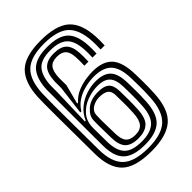

<svg xmlns="http://www.w3.org/2000/svg" viewBox="-242 -902 1004 1004"><g transform="rotate(-45 260.0 -400.0)"><path d="M262 10Q141.5 10 92.2 -38.1Q43 -86.2 42 -191Q40.5 -359.5 40 -468.5Q39.5 -577.5 41 -610Q46 -713.8 94.8 -761.9Q143.5 -810 260 -810Q373.8 -810 423.9 -765.4Q474 -720.8 479 -618Q479.8 -602.8 479.8 -589.2Q479.8 -575.8 479 -555H449Q449.8 -576 449.8 -589.4Q449.8 -602.8 449 -617.2Q444.2 -708.2 400.8 -747.1Q357.2 -786 260 -786Q161 -786 118.1 -744Q75.2 -702 71 -609Q70 -585.5 69.9 -526.9Q69.8 -468.2 70.5 -382.4Q71.2 -296.5 72 -191.2Q72.8 -97.5 116.1 -55.8Q159.5 -14 262 -14Q360.2 -14 405 -55.5Q449.8 -97 455 -192.8Q456.5 -220.5 456.9 -239.6Q457.2 -258.8 456.9 -279.2Q456.5 -299.8 456 -331.5Q454.8 -411 423.6 -445.5Q392.5 -480 322 -480Q310 -480 288.1 -477.4Q266.2 -474.8 240.4 -466.5Q214.5 -458.2 190.2 -441.6Q166 -425 149.2 -397.2H141.2L161 -557.8Q161.2 -564.5 160.9 -581.5Q160.5 -598.5 160.8 -604Q163.5 -666 188 -690Q212.5 -714 260 -714Q310.8 -714 333.5 -691.5Q356.2 -669 358.8 -619.8Q359.5 -605.2 359.8 -591.8Q360 -578.2 359 -555H329Q330 -579.5 329.8 -592.2Q329.5 -605 328.8 -619.2Q326.8 -657 310.4 -673.5Q294 -690 260 -690Q224.2 -690 208 -669.9Q191.8 -649.8 190.2 -603.5Q190 -596 190.4 -577.1Q190.8 -558.2 190.8 -549.8L162.5 -441.5H168.5Q194.8 -470.5 228.9 -483.8Q263 -497 292.8 -500.5Q322.5 -504 336 -504Q414.8 -504 449.6 -464Q484.5 -424 486 -332Q486.5 -301.8 486.9 -280.9Q487.2 -260 486.9 -239.9Q486.5 -219.8 485 -191Q479 -81.2 426.1 -35.6Q373.2 10 262 10ZM262 -38Q177 -38 139.8 -73.6Q102.5 -109.2 102 -191.5Q101.8 -224.8 101.6 -270.9Q101.5 -317 101.2 -366.8Q101 -416.5 101 -461.9Q101 -507.2 101 -540.1Q101 -573 101 -584.2Q101.2 -590.5 101 -595.9Q100.8 -601.2 101 -607.2Q105.2 -688.8 141.2 -725.4Q177.2 -762 260 -762Q342.8 -762 378.9 -728Q415 -694 419 -615.5Q419.8 -600.8 419.8 -589.2Q419.8 -577.8 419 -555H389Q390.5 -588.8 388.8 -616.8Q384.8 -682 354.5 -710Q324.2 -738 260 -738Q189.2 -738 161.6 -704.9Q134 -671.8 131 -605.8Q130.8 -599 131 -583.6Q131.2 -568.2 131 -560.8L124.8 -346.8H130.8Q147.2 -384.8 177 -408.9Q206.8 -433 242.4 -444.5Q278 -456 311.8 -456Q372 -456 398.5 -427Q425 -398 426 -331Q426.5 -299 426.9 -278.9Q427.2 -258.8 426.9 -240.1Q426.5 -221.5 425 -193.8Q420.5 -109.2 381.9 -73.6Q343.2 -38 262 -38ZM262 -62Q325.5 -62 358.2 -91Q391 -120 395 -194.5Q396.5 -222.8 396.9 -240.9Q397.2 -259 396.9 -278.8Q396.5 -298.5 396 -330.8Q395 -385 373.1 -408.5Q351.2 -432 301.2 -432Q264.8 -432 225.1 -417.8Q185.5 -403.5 158.2 -372.5Q131 -341.5 131 -291.2Q131 -263 131.4 -244.1Q131.8 -225.2 132 -191.8Q132.5 -124 161.8 -93Q191 -62 262 -62ZM262 -86Q208.8 -86 185.6 -110.6Q162.5 -135.2 162 -192Q161.8 -227 160.9 -258.8Q160 -290.5 161 -319.8Q162.2 -351.8 194.4 -379.9Q226.5 -408 283.5 -408Q327.2 -408 346.2 -389.9Q365.2 -371.8 366 -330Q366.5 -290.8 366.9 -263.4Q367.2 -236 365.2 -197.5Q362 -133.5 335.8 -109.8Q309.5 -86 262 -86ZM262 -110Q298.5 -110 315.6 -130.8Q332.8 -151.5 335.2 -199Q336.5 -223 336.8 -240Q337 -257 336.8 -277Q336.5 -297 336 -329.8Q335.8 -359 319.4 -371.5Q303 -384 267 -384Q238.8 -384 215.5 -369.1Q192.2 -354.2 191 -330Q189.2 -298.8 190.5 -263.5Q191.8 -228.2 192 -192.2Q192.5 -148.2 208.6 -129.1Q224.8 -110 262 -110Z"/></g></svg>

Font: Big Shoulders Inline Text Black
Style: Regular
Weight: 900
Designer: Patric King
Foundry: XO Type Co
Version: Version 1.000